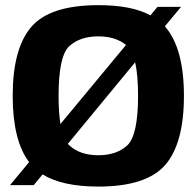

<svg xmlns="http://www.w3.org/2000/svg" viewBox="-20 -700 716 726"><path d="M18 0H107.5L141 -40.5C190.5 -10 260.5 5.5 352 5.5C473.5 5.5 557.5 -22 605 -76.5C652 -131 675.5 -218 675.5 -337.5C675.5 -457 652 -544 605 -598.5C604.5 -599 604 -600 603.5 -600.5L664.5 -674H575.5L549 -642C501 -668 435 -680.5 352 -680.5C230.5 -680.5 146 -653.5 98.5 -598.5C51.5 -544 28 -457 28 -337.5C28 -225.5 48.5 -142 90 -87ZM352 -113C305.5 -113 269 -125.5 242 -150.5L236.5 -156L491 -464.5C498.5 -432.5 502 -390 502 -337.5C502 -238.5 488.5 -176 461.5 -150.5C434.5 -125.5 398 -113 352 -113ZM208.5 -231C204 -259.5 201.5 -295 201.5 -337.5C201.5 -438 215 -500.5 242 -525.5C269 -550 305.5 -562.5 352 -562.5C395 -562.5 430 -551.5 456.5 -530Z"/></svg>

Font: Anybody
Style: Bold
Weight: 700
Designer: Tyler Finck
Foundry: Etcetera Type Company
Version: Version 1.110